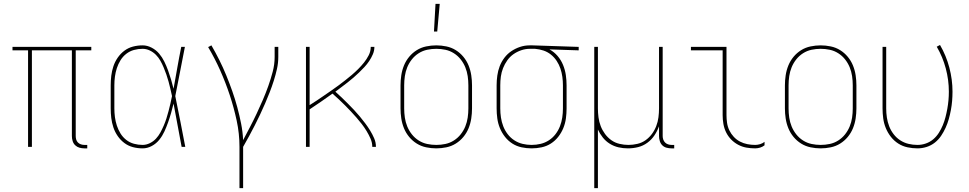

<svg xmlns="http://www.w3.org/2000/svg" viewBox="-20 -764 5040 999"><path d="M434 8H419Q406 8 393.5 4.5Q381 1 371.5 -8Q362 -17 358 -30Q354 -43 354 -56V-502H146V0H126V-502H45V-520H455V-502H374V-56Q374 -47 376.5 -38Q379 -29 385.5 -22.5Q392 -16 401 -13Q410 -10 419 -10H434Z M722 8Q696 8 671.5 1.5Q647 -5 627 -20Q607 -35 592.5 -56Q578 -77 570 -101Q562 -125 559 -150Q556 -175 556 -200V-320Q556 -345 559 -370Q562 -395 570 -419Q578 -443 592.5 -464Q607 -485 627 -500Q647 -515 671.5 -521.5Q696 -528 722 -528Q746 -528 769 -516Q792 -504 808 -485Q824 -466 835 -443.5Q846 -421 854.5 -397.5Q863 -374 870 -350.5Q877 -327 883 -302Q893 -357 902.5 -411.5Q912 -466 923 -520H942Q929 -456 917 -391.5Q905 -327 892 -264Q906 -198 918.5 -132Q931 -66 944 0H925Q914 -56 904 -112.5Q894 -169 883 -225Q877 -200 870 -175.5Q863 -151 854.5 -127Q846 -103 835.5 -80Q825 -57 809 -37Q793 -17 770 -4.5Q747 8 722 8ZM722 -10Q741 -10 759.5 -19Q778 -28 791.5 -42.5Q805 -57 814.5 -74.5Q824 -92 832 -110.5Q840 -129 846 -148Q852 -167 857 -186Q862 -205 866.5 -224.5Q871 -244 875 -264Q871 -283 866.5 -302Q862 -321 857 -339.5Q852 -358 845.5 -376.5Q839 -395 831.5 -413Q824 -431 814.5 -448Q805 -465 791 -479Q777 -493 759 -501.5Q741 -510 722 -510Q699 -510 677 -504Q655 -498 637 -484Q619 -470 607 -450.5Q595 -431 588 -409.5Q581 -388 578 -365.5Q575 -343 575 -320V-200Q575 -177 578 -154.5Q581 -132 588 -110.5Q595 -89 607 -69.5Q619 -50 637 -36Q655 -22 677 -16Q699 -10 722 -10Z M1226 215V0Q1226 -69 1211.5 -136.5Q1197 -204 1175.5 -269Q1154 -334 1126 -397Q1098 -460 1063 -519L1080 -528Q1102 -490 1121.5 -451Q1141 -412 1157.5 -371.5Q1174 -331 1188.5 -290Q1203 -249 1214.5 -206.5Q1226 -164 1234.5 -121Q1243 -78 1245 -35Q1263 -69 1281 -103.5Q1299 -138 1315.5 -173Q1332 -208 1347.5 -244Q1363 -280 1376 -316.5Q1389 -353 1399 -391Q1409 -429 1409 -468V-520H1428V-468Q1428 -436 1421 -405Q1414 -374 1404.5 -344Q1395 -314 1383.5 -284.5Q1372 -255 1359.5 -226Q1347 -197 1333.5 -168.5Q1320 -140 1305.5 -111.5Q1291 -83 1276 -55.5Q1261 -28 1245 0V215Z M1572 0V-520H1591V-217Q1610 -229 1629 -241.5Q1648 -254 1666.5 -267Q1685 -280 1703.5 -292.5Q1722 -305 1740 -318.5Q1758 -332 1776 -346Q1794 -360 1811 -374.5Q1828 -389 1844 -405Q1860 -421 1874 -438.5Q1888 -456 1898.5 -476.5Q1909 -497 1909 -520H1928Q1928 -500 1920 -481.5Q1912 -463 1901 -446.5Q1890 -430 1876.5 -415.5Q1863 -401 1848.5 -387Q1834 -373 1819 -360Q1804 -347 1788.5 -335Q1773 -323 1757 -311Q1741 -299 1725 -287Q1742 -272 1758.5 -256Q1775 -240 1791 -224Q1807 -208 1822.5 -191.5Q1838 -175 1852.5 -157.5Q1867 -140 1880.5 -122Q1894 -104 1906 -84.5Q1918 -65 1927 -44Q1936 -23 1936 0H1917Q1917 -22 1908 -42.5Q1899 -63 1887.5 -82Q1876 -101 1862.5 -118.5Q1849 -136 1834.5 -152.5Q1820 -169 1805 -185Q1790 -201 1774.5 -216.5Q1759 -232 1743 -247Q1727 -262 1710 -277Q1681 -256 1651 -235.5Q1621 -215 1591 -195V0Z M2250 8Q2224 8 2197.5 2.5Q2171 -3 2148.5 -17Q2126 -31 2109 -51.5Q2092 -72 2082 -96.5Q2072 -121 2068 -147.5Q2064 -174 2064 -200V-320Q2064 -346 2068 -372.5Q2072 -399 2082 -423.5Q2092 -448 2109 -468.5Q2126 -489 2148.5 -503Q2171 -517 2197.5 -522.5Q2224 -528 2250 -528Q2276 -528 2302.5 -522.5Q2329 -517 2351.5 -503Q2374 -489 2391 -468.5Q2408 -448 2418 -423.5Q2428 -399 2432 -372.5Q2436 -346 2436 -320V-200Q2436 -174 2432 -147.5Q2428 -121 2418 -96.5Q2408 -72 2391 -51.5Q2374 -31 2351.5 -17Q2329 -3 2302.5 2.5Q2276 8 2250 8ZM2250 -10Q2274 -10 2297.5 -15Q2321 -20 2341.5 -33Q2362 -46 2377 -65Q2392 -84 2401 -106Q2410 -128 2413.5 -152Q2417 -176 2417 -200V-320Q2417 -344 2413.5 -368Q2410 -392 2401 -414Q2392 -436 2377 -455Q2362 -474 2341.5 -487Q2321 -500 2297.5 -505Q2274 -510 2250 -510Q2226 -510 2202.5 -505Q2179 -500 2158.5 -487Q2138 -474 2123 -455Q2108 -436 2099 -414Q2090 -392 2086.5 -368Q2083 -344 2083 -320V-200Q2083 -176 2086.5 -152Q2090 -128 2099 -106Q2108 -84 2123 -65Q2138 -46 2158.5 -33Q2179 -20 2202.5 -15Q2226 -10 2250 -10ZM2238 -600 2246 -744H2268L2255 -600Z M2746 8Q2720 8 2694 2.5Q2668 -3 2646 -17Q2624 -31 2607.5 -52Q2591 -73 2581 -97.5Q2571 -122 2567.5 -148Q2564 -174 2564 -200V-320Q2564 -345 2567.5 -370.5Q2571 -396 2580 -419.5Q2589 -443 2604.5 -463.5Q2620 -484 2641 -498Q2662 -512 2686 -520Q2710 -528 2736 -528H2750L2991 -520V-502L2839 -507Q2863 -494 2881 -473Q2899 -452 2909.5 -426.5Q2920 -401 2924 -374Q2928 -347 2928 -320V-200Q2928 -174 2924.5 -148Q2921 -122 2911 -97.5Q2901 -73 2884.5 -52Q2868 -31 2846 -17Q2824 -3 2798 2.5Q2772 8 2746 8ZM2746 -10Q2770 -10 2793 -15.5Q2816 -21 2836 -34Q2856 -47 2870.5 -66Q2885 -85 2893.5 -107Q2902 -129 2905.5 -152.5Q2909 -176 2909 -200V-320Q2909 -342 2906 -364Q2903 -386 2896 -407Q2889 -428 2876.5 -447Q2864 -466 2846.5 -480Q2829 -494 2808 -501Q2787 -508 2764 -510H2737Q2714 -510 2692 -502.5Q2670 -495 2651.5 -482Q2633 -469 2619.5 -450Q2606 -431 2597.5 -409.5Q2589 -388 2586 -365.5Q2583 -343 2583 -320V-200Q2583 -176 2586.5 -152.5Q2590 -129 2598.5 -107Q2607 -85 2621.5 -66Q2636 -47 2656 -34Q2676 -21 2699 -15.5Q2722 -10 2746 -10Z M3072 215V-520H3091V-200Q3091 -177 3094 -153.5Q3097 -130 3105.5 -108Q3114 -86 3128 -67Q3142 -48 3161 -34.5Q3180 -21 3203.5 -15.5Q3227 -10 3250 -10Q3273 -10 3296.5 -15.5Q3320 -21 3339 -34.5Q3358 -48 3372 -67Q3386 -86 3394.5 -108Q3403 -130 3406 -153.5Q3409 -177 3409 -200V-520H3428V-56Q3428 -47 3431 -38Q3434 -29 3440.5 -22.5Q3447 -16 3456 -13Q3465 -10 3474 -10H3488V8H3474Q3461 8 3448 4.5Q3435 1 3426 -8Q3417 -17 3413 -30Q3409 -43 3409 -56V-107Q3400 -82 3385 -59.5Q3370 -37 3348 -21Q3326 -5 3300 1.5Q3274 8 3247 8Q3222 8 3198 2.5Q3174 -3 3153 -16Q3132 -29 3116.5 -48.5Q3101 -68 3091 -90V215Z M3909 8Q3886 8 3863.5 4Q3841 0 3820.5 -11Q3800 -22 3784 -38.5Q3768 -55 3758 -75.5Q3748 -96 3744 -119Q3740 -142 3740 -165V-502H3575V-520H3760V-165Q3760 -145 3763 -124.5Q3766 -104 3775 -85.5Q3784 -67 3798 -52Q3812 -37 3830 -27.5Q3848 -18 3868.5 -14Q3889 -10 3909 -10Q3922 -10 3935 -14Q3948 -18 3958 -26V-8Q3948 0 3935 4Q3922 8 3909 8Z M4250 8Q4224 8 4197.5 2.5Q4171 -3 4148.5 -17Q4126 -31 4109 -51.5Q4092 -72 4082 -96.5Q4072 -121 4068 -147.5Q4064 -174 4064 -200V-320Q4064 -346 4068 -372.5Q4072 -399 4082 -423.5Q4092 -448 4109 -468.5Q4126 -489 4148.5 -503Q4171 -517 4197.5 -522.5Q4224 -528 4250 -528Q4276 -528 4302.5 -522.5Q4329 -517 4351.5 -503Q4374 -489 4391 -468.5Q4408 -448 4418 -423.5Q4428 -399 4432 -372.5Q4436 -346 4436 -320V-200Q4436 -174 4432 -147.5Q4428 -121 4418 -96.5Q4408 -72 4391 -51.5Q4374 -31 4351.5 -17Q4329 -3 4302.5 2.5Q4276 8 4250 8ZM4250 -10Q4274 -10 4297.5 -15Q4321 -20 4341.5 -33Q4362 -46 4377 -65Q4392 -84 4401 -106Q4410 -128 4413.5 -152Q4417 -176 4417 -200V-320Q4417 -344 4413.5 -368Q4410 -392 4401 -414Q4392 -436 4377 -455Q4362 -474 4341.5 -487Q4321 -500 4297.5 -505Q4274 -510 4250 -510Q4226 -510 4202.5 -505Q4179 -500 4158.5 -487Q4138 -474 4123 -455Q4108 -436 4099 -414Q4090 -392 4086.5 -368Q4083 -344 4083 -320V-200Q4083 -176 4086.5 -152Q4090 -128 4099 -106Q4108 -84 4123 -65Q4138 -46 4158.5 -33Q4179 -20 4202.5 -15Q4226 -10 4250 -10Z M4754 8Q4728 8 4702 2.5Q4676 -3 4654 -17Q4632 -31 4615.5 -52Q4599 -73 4589 -97.5Q4579 -122 4575.5 -148Q4572 -174 4572 -200V-520H4591V-200Q4591 -176 4594.5 -152.5Q4598 -129 4606.5 -107Q4615 -85 4629.5 -66Q4644 -47 4664 -34Q4684 -21 4707 -15.5Q4730 -10 4754 -10Q4776 -10 4797.5 -17.5Q4819 -25 4836 -39.5Q4853 -54 4865 -73Q4877 -92 4885.5 -112.5Q4894 -133 4899.5 -154.5Q4905 -176 4909 -198Q4913 -220 4915 -242.5Q4917 -265 4917 -287Q4917 -348 4901 -408Q4885 -468 4854 -521L4871 -530Q4903 -475 4919.5 -412.5Q4936 -350 4936 -287Q4936 -263 4934 -239Q4932 -215 4927.5 -191Q4923 -167 4916.5 -144Q4910 -121 4900 -99Q4890 -77 4876.5 -57Q4863 -37 4844 -22Q4825 -7 4801.5 0.5Q4778 8 4754 8Z"/></svg>

Font: Iosevka Term Curly Thin
Style: Regular
Weight: 100
Designer: Belleve Invis
Foundry: Belleve Invis
Version: Version 32.3.0